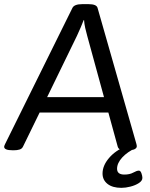

<svg xmlns="http://www.w3.org/2000/svg" viewBox="-28 -722 722 925"><path d="M33 2Q-8 2 -8 -15Q-8 -19 -3 -29L321 -684Q330 -702 368 -702H399Q437 -702 442 -684L629 -29Q631 -22 631 -17Q631 -9 621 -3.5Q611 2 586 2H578Q562 2 552 -1.5Q542 -5 539 -16L494 -180H163L83 -16Q78 -5 66 -1.5Q54 2 39 2ZM343 -550 199 -254H473L392 -550Q387 -567 382.5 -587.5Q378 -608 377 -625H375Q370 -612 361.5 -591.5Q353 -571 343 -550ZM557 183Q514 183 490 164Q466 145 466 114Q466 76 497 39.5Q528 3 578 -17L628 -10Q585 10 560.5 37Q536 64 536 91Q536 119 571 119Q597 119 614 109.5Q631 100 641 100Q649 100 653.5 113Q658 126 658 135Q658 149 641 160Q624 171 600.5 177Q577 183 557 183Z"/></svg>

Font: Asap Semi Expanded Semi Expanded Regular
Style: Italic
Weight: 400
Width: 6
Italic angle: -6°
Designer: Pablo Cosgaya
Foundry: Omnibus-Type
Version: Version 3.001; ttfautohint (v1.8.4.7-5d5b)